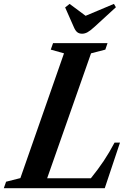

<svg xmlns="http://www.w3.org/2000/svg" viewBox="-75 -988 666 1008"><path d="M-55 0 -43 -34 32 -53 261 -708 191.5 -727.5 203.5 -761.5H489.5L478 -727.5L403 -708L172.5 -52H402Q440 -99 469.8 -143.5Q499.5 -188 526.5 -239.5H555L475 0ZM356 -811Q340.5 -811 330.5 -819Q320.5 -827 312.5 -846L267 -949L290.5 -967.5L374.5 -905L523 -967.5L533.5 -950L420 -846Q398 -826 384 -818.5Q370 -811 356 -811Z"/></svg>

Font: Libre Caslon Condensed
Style: Italic
Weight: 400
Italic angle: -22.583°
Designer: Pablo Impallari, Rodrigo Fuenzalida, Katja Schimmel, Ertekin Erdin
Foundry: Pablo Impallari, Rodrigo Fuenzalida
Version: Version 2.000;gftools[0.9.33]